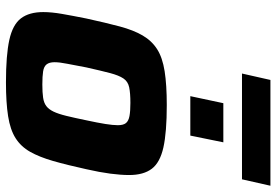

<svg xmlns="http://www.w3.org/2000/svg" viewBox="-158 -738 905 628"><g transform="rotate(90 294.0 -424.5)"><path d="M250 8Q161 8 111 -3Q61 -14 40.5 -41Q20 -68 20 -114Q20 -141 26 -175.5Q32 -210 41 -255Q55 -319 67 -364Q79 -409 96.5 -439Q114 -469 141.5 -486.5Q169 -504 213.5 -511Q258 -518 324 -518Q413 -518 462.5 -507Q512 -496 532.5 -469Q553 -442 553 -395Q553 -368 548.5 -333.5Q544 -299 534 -255Q520 -191 507 -146Q494 -101 477 -71Q460 -41 432.5 -23.5Q405 -6 360.5 1Q316 8 250 8ZM257 -111Q283 -111 300 -113.5Q317 -116 327.5 -124Q338 -132 345.5 -147.5Q353 -163 359.5 -189.5Q366 -216 374 -255Q382 -292 386 -317Q390 -342 390 -358Q390 -376 383 -384.5Q376 -393 360 -396Q344 -399 317 -399Q285 -399 266 -395Q247 -391 237 -376Q227 -361 219.5 -332.5Q212 -304 201 -255Q194 -217 189 -192Q184 -167 184 -151Q184 -134 191 -125Q198 -116 214 -113.5Q230 -111 257 -111ZM295 -595 318 -703H446L424 -595ZM221 -764 242 -857H588L567 -764Z"/></g></svg>

Font: Saira Thin
Style: Bold Italic
Weight: 700
Italic angle: -12°
Version: Version 1.101